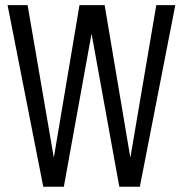

<svg xmlns="http://www.w3.org/2000/svg" viewBox="-20 -710 694 730"><path d="M646.5 -690.4 511.7 0H433.6L328.1 -582L222.7 0H144.5L8.8 -690.4H85L184.6 -110.4L282.2 -690.4H377.9L475.6 -110.4L574.2 -690.4Z"/></svg>

Font: Altinn-DIN Condensed
Style: Regular
Weight: 400
Width: 3
Designer: Charles Nix
Foundry: Altinn
Version: Version 2.00